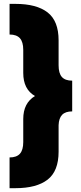

<svg xmlns="http://www.w3.org/2000/svg" viewBox="-20 -860 420 1000"><path d="M29.8 120.1V-40Q66.4 -40 83.7 -59.3Q101.1 -78.6 101.1 -120.1V-240.2Q101.1 -323.2 162.1 -359.9Q101.1 -395 101.1 -480V-600.1Q101.1 -641.6 83.7 -660.9Q66.4 -680.2 29.8 -680.2V-839.8H60.1Q170.4 -839.8 227.8 -795.4Q285.2 -751 285.2 -649.9V-520Q285.2 -478.5 302.2 -459.2Q319.3 -439.9 356 -439.9V-279.8Q320.8 -279.8 303.7 -262.2Q286.6 -244.6 285.2 -208V-69.8Q285.2 31.2 227.8 75.7Q170.4 120.1 60.1 120.1Z"/></svg>

Font: Cooper Hewitt
Style: Heavy
Weight: 713
Designer: Village Type and Design LLC
Foundry: Cooper Hewitt Smithsonian Design Museum
Version: 1.000